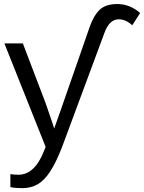

<svg xmlns="http://www.w3.org/2000/svg" viewBox="-20 -749 732 976"><path d="M93.3 207.5Q58.1 207.5 32.7 202.1V136.2Q51.3 139.2 73.7 139.2Q156.2 139.2 203.6 18.6L211.9 -2.4L2.4 -528.3H96.2L207.5 -236.3Q209.5 -231.4 216.6 -210.9Q223.6 -190.4 232.2 -165.5Q240.7 -140.6 247.6 -120.6Q254.4 -100.6 255.4 -95.7L289.6 -191.9L435.1 -609.9Q455.6 -669.4 486.3 -699Q517.1 -728.5 576.2 -728.5Q639.6 -728.5 692.4 -683.1L652.3 -620.6Q619.1 -650.9 584 -650.9Q536.6 -650.9 511.7 -584L294.9 0Q264.6 77.6 234.9 123Q205.1 168.5 170.9 188Q136.7 207.5 93.3 207.5Z"/></svg>

Font: Arimo
Style: Regular
Weight: 400
Designer: Steve Matteson
Foundry: Monotype Imaging Inc.
Version: Version 1.33